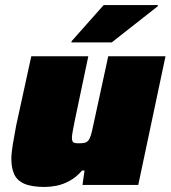

<svg xmlns="http://www.w3.org/2000/svg" viewBox="-20 -733 676 761"><path d="M158 8Q106 8 77 -4.5Q48 -17 36.5 -42Q25 -67 25 -104Q25 -126 31 -162Q37 -198 44 -235L104 -510H330L277 -258Q273 -238 269 -217Q265 -196 265 -188Q265 -178 267.5 -173Q270 -168 276 -166.5Q282 -165 291 -165Q306 -165 315 -167Q324 -169 330 -176Q336 -183 340.5 -198Q345 -213 350 -238L409 -510H636L528 0H307L315 -57H305Q283 -31 256.5 -16.5Q230 -2 204.5 3Q179 8 158 8ZM263 -565 264 -570 391 -713H606L605 -708L423 -565Z"/></svg>

Font: Saira SemiExpanded Black
Style: Italic
Weight: 900
Width: 6
Italic angle: -12°
Designer: Hector Gatti with collaboration of the Omnibus-Type team
Foundry: Omnibus-Type
Version: Version 1.101